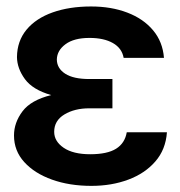

<svg xmlns="http://www.w3.org/2000/svg" viewBox="-20 -573 565 602"><path d="M259.8 -325.2H332.5V-233.4H259.8Q213.9 -233.4 181.9 -214.1Q149.9 -194.8 149.9 -159.7Q149.9 -129.9 179.7 -109.6Q209.5 -89.4 262.7 -89.4Q316.4 -89.4 344 -106.7Q371.6 -124 377.4 -158.2H503.4Q499.5 -104 467 -66.7Q434.6 -29.3 382.3 -9.8Q330.1 9.8 266.6 9.8Q197.8 9.8 143.1 -9.8Q88.4 -29.3 56.2 -64.7Q23.9 -100.1 23.9 -148.4Q23.9 -188.5 50.5 -223.9Q77.1 -259.3 140.6 -274.9Q82.5 -291.5 58.1 -325Q33.7 -358.4 33.2 -394Q33.7 -444.3 63.2 -480Q92.8 -515.6 145.3 -534.2Q197.8 -552.7 265.6 -552.7Q329.1 -552.7 379.4 -533.4Q429.7 -514.2 460 -478Q490.2 -441.9 494.1 -391.6H367.7Q362.3 -421.9 334 -438Q305.7 -454.1 260.7 -454.1Q211.9 -454.1 185.3 -434.3Q158.7 -414.6 158.2 -386.2Q158.7 -358.4 184.6 -341.8Q210.4 -325.2 259.8 -325.2Z"/></svg>

Font: Inter Tight SemiBold
Style: Regular
Weight: 600
Designer: Rasmus Andersson
Foundry: rsms
Version: Version 3.004; ttfautohint (v1.8.4.7-5d5b)